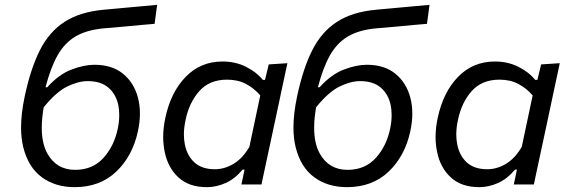

<svg xmlns="http://www.w3.org/2000/svg" viewBox="-20 -762 2332 793"><path d="M288 11Q208.5 11 152.5 -30.2Q96.5 -71.5 76 -154.5Q67 -191 67 -235.5Q67 -292.5 82 -363.5Q106 -477 144 -553.2Q182 -629.5 245.8 -671.2Q309.5 -713 410 -722Q422 -723 449 -725.5Q475.5 -728 508.5 -731Q541.5 -734 574 -737Q606 -740 629 -742L618.5 -663.5Q596.5 -661.5 565 -659Q533.5 -656 501.5 -653Q469 -650 444 -647.8Q419 -645.5 409.5 -645Q338 -638.5 292.5 -611.8Q247 -585 218 -533.8Q189 -482.5 168 -401.5H175Q222.5 -454.5 274.8 -474.5Q327 -494.5 370 -494.5Q442.5 -494.5 488 -457.5Q533.5 -420.5 549.8 -358.5Q566 -296.5 550 -221.5Q528 -118 460.5 -53.5Q393 11 288 11ZM342 -427Q304 -427 258.2 -405Q212.5 -383 160.5 -319Q152.5 -272.5 152.5 -234.5Q152.5 -168 176.5 -126.5Q214 -60.5 290.5 -60.5Q362.5 -60.5 407 -109.5Q451.5 -158.5 466.5 -231Q472.5 -260 472.5 -286.5Q472.5 -308.5 468.5 -328.5Q459 -373 427.8 -400Q396.5 -427 342 -427Z M977 0 982 -23 990 -61.5H982Q950.5 -23.5 912 -6.2Q873.5 11 834.5 11Q761 11 717.5 -28.8Q674 -68.5 660.5 -133.5Q654 -164 654 -196.5Q654 -233.5 662.5 -273.5Q685 -381 746.8 -444.5Q808.5 -508 899 -508Q952.5 -508 996.2 -486Q1040 -464 1065.5 -432H1074.5L1090 -496L1167 -501Q1154 -442 1142.5 -386.5Q1130.5 -330.5 1117.5 -269L1065.5 -26.5Q1062.5 -13 1060 0ZM867.5 -63Q907 -63 944.5 -85.2Q982 -107.5 1010 -155.5L1055 -368Q1030 -397 996.5 -415Q963 -433 918 -433Q845 -433 803 -385.5Q761 -338 746.5 -266.5Q739.5 -235 739.5 -206.5Q739.5 -185 743.5 -165.5Q752.5 -119 783.2 -91Q814 -63 867.5 -63Z M1413 11Q1333.5 11 1277.5 -30.2Q1221.5 -71.5 1201 -154.5Q1192 -191 1192 -235.5Q1192 -292.5 1207 -363.5Q1231 -477 1269 -553.2Q1307 -629.5 1370.8 -671.2Q1434.5 -713 1535 -722Q1547 -723 1574 -725.5Q1600.5 -728 1633.5 -731Q1666.5 -734 1699 -737Q1731 -740 1754 -742L1743.5 -663.5Q1721.5 -661.5 1690 -659Q1658.5 -656 1626.5 -653Q1594 -650 1569 -647.8Q1544 -645.5 1534.5 -645Q1463 -638.5 1417.5 -611.8Q1372 -585 1343 -533.8Q1314 -482.5 1293 -401.5H1300Q1347.5 -454.5 1399.8 -474.5Q1452 -494.5 1495 -494.5Q1567.5 -494.5 1613 -457.5Q1658.5 -420.5 1674.8 -358.5Q1691 -296.5 1675 -221.5Q1653 -118 1585.5 -53.5Q1518 11 1413 11ZM1467 -427Q1429 -427 1383.2 -405Q1337.5 -383 1285.5 -319Q1277.5 -272.5 1277.5 -234.5Q1277.5 -168 1301.5 -126.5Q1339 -60.5 1415.5 -60.5Q1487.5 -60.5 1532 -109.5Q1576.5 -158.5 1591.5 -231Q1597.5 -260 1597.5 -286.5Q1597.5 -308.5 1593.5 -328.5Q1584 -373 1552.8 -400Q1521.5 -427 1467 -427Z M2102 0 2107 -23 2115 -61.5H2107Q2075.5 -23.5 2037 -6.2Q1998.5 11 1959.5 11Q1886 11 1842.5 -28.8Q1799 -68.5 1785.5 -133.5Q1779 -164 1779 -196.5Q1779 -233.5 1787.5 -273.5Q1810 -381 1871.8 -444.5Q1933.5 -508 2024 -508Q2077.5 -508 2121.2 -486Q2165 -464 2190.5 -432H2199.5L2215 -496L2292 -501Q2279 -442 2267.5 -386.5Q2255.5 -330.5 2242.5 -269L2190.5 -26.5Q2187.5 -13 2185 0ZM1992.5 -63Q2032 -63 2069.5 -85.2Q2107 -107.5 2135 -155.5L2180 -368Q2155 -397 2121.5 -415Q2088 -433 2043 -433Q1970 -433 1928 -385.5Q1886 -338 1871.5 -266.5Q1864.5 -235 1864.5 -206.5Q1864.5 -185 1868.5 -165.5Q1877.5 -119 1908.2 -91Q1939 -63 1992.5 -63Z"/></svg>

Font: Heraclito
Style: Italic
Weight: 400
Italic angle: -12°
Designer: Kostas Bartsokas (font) & Cristiano Sobral (main changes)
Foundry: Kostas Bartsokas (font) & Cristiano Sobral (main changes)
Version: Version 1.00;July 8, 2020;FontCreator 13.0.0.2655 64-bit